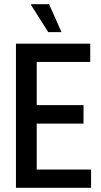

<svg xmlns="http://www.w3.org/2000/svg" viewBox="-20 -895 479 915"><path d="M56 0V-687H410V-600H155V-394H378V-306H155V-87H414V0ZM273 -742H210L128 -871L129 -875H214Z"/></svg>

Font: Archivo ExtraCondensed Medium
Style: Regular
Weight: 500
Width: 2
Designer: Hector Gatti
Foundry: Omnibus-Type
Version: Version 2.001